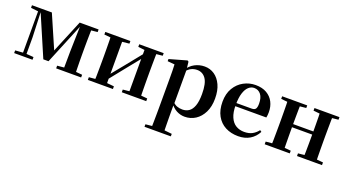

<svg xmlns="http://www.w3.org/2000/svg" viewBox="-58 -1154 3630 2015"><g transform="rotate(20 1756.5 -146.5)"><path d="M347 -43 146 -511H136V-536H263L433 -145H412L574 -536H607V-512H598L405 -43ZM582 0 584 -218 592 -536H716Q715 -511 714 -468.5Q713 -426 712.5 -381Q712 -336 712 -301V-235Q712 -200 712.5 -154.5Q713 -109 714 -67Q715 -25 716 0ZM37 0V-30L133 -37H152L242 -30V0ZM506 0V-30L614 -40H677L785 -30V0ZM41 -507V-536H148V-496H137ZM123 0V-536H150L162 -220V0ZM645 -496V-536H785V-507L677 -496Z M860 0V-30L969 -40H1037L1140 -30V0ZM1239 0V-30L1336 -40H1403L1512 -30V0ZM929 0Q931 -25 931.5 -67Q932 -109 932.5 -154.5Q933 -200 933 -235V-301Q933 -336 932.5 -381Q932 -426 931.5 -468.5Q931 -511 929 -536H1061V0ZM1033 -52 984 -78H1009L1169 -274L1339 -485L1387 -461H1362L1198 -258ZM1311 0V-536H1443Q1442 -511 1441.5 -468.5Q1441 -426 1440.5 -381Q1440 -336 1440 -301V-235Q1440 -200 1440.5 -154.5Q1441 -109 1441.5 -67Q1442 -25 1443 0ZM860 -507V-536H1140V-507L1038 -496H970ZM1239 -507V-536H1512V-507L1404 -496H1336Z M1587 259V231L1696 220H1775L1881 231V259ZM1659 259Q1660 217 1660.5 174Q1661 131 1661.5 90Q1662 49 1662 14V-309Q1662 -358 1661.5 -392.5Q1661 -427 1659 -464L1580 -471V-495L1774 -550L1787 -541L1796 -461L1797 -455V-76L1795 -63V13Q1795 48 1795.5 89.5Q1796 131 1796.5 174Q1797 217 1798 259ZM1945 16Q1897 16 1853.5 -7Q1810 -30 1774 -82H1762L1781 -98Q1808 -68 1835.5 -57.5Q1863 -47 1897 -47Q1938 -47 1969.5 -68Q2001 -89 2019 -138Q2037 -187 2037 -270Q2037 -389 2001 -440Q1965 -491 1903 -491Q1871 -491 1841 -477.5Q1811 -464 1774 -421L1759 -438H1767Q1805 -498 1856.5 -525Q1908 -552 1966 -552Q2027 -552 2075.5 -519Q2124 -486 2153 -423.5Q2182 -361 2182 -271Q2182 -182 2150 -117.5Q2118 -53 2064.5 -18.5Q2011 16 1945 16Z M2542 16Q2462 16 2399.5 -16.5Q2337 -49 2301.5 -113Q2266 -177 2266 -269Q2266 -359 2304 -422.5Q2342 -486 2403.5 -519Q2465 -552 2535 -552Q2609 -552 2659.5 -522.5Q2710 -493 2735.5 -443Q2761 -393 2761 -331Q2761 -296 2755 -270H2324V-305H2579Q2611 -305 2622.5 -322.5Q2634 -340 2634 -380Q2634 -446 2606 -482Q2578 -518 2530 -518Q2497 -518 2469 -493Q2441 -468 2424.5 -416Q2408 -364 2408 -283Q2408 -201 2431 -148.5Q2454 -96 2494.5 -72Q2535 -48 2587 -48Q2640 -48 2676.5 -68Q2713 -88 2740 -123L2758 -110Q2727 -50 2672 -17Q2617 16 2542 16Z M2904 0Q2906 -25 2906.5 -67Q2907 -109 2907.5 -154.5Q2908 -200 2908 -235V-301Q2908 -336 2907.5 -381Q2907 -426 2906.5 -468.5Q2906 -511 2904 -536H3046Q3045 -511 3044.5 -468Q3044 -425 3043.5 -378Q3043 -331 3043 -292V-271Q3043 -218 3043.5 -165Q3044 -112 3044.5 -68.5Q3045 -25 3046 0ZM3265 0Q3267 -25 3267.5 -68.5Q3268 -112 3268.5 -165Q3269 -218 3269 -271V-292Q3269 -331 3268.5 -378Q3268 -425 3267.5 -468Q3267 -511 3265 -536H3406Q3405 -511 3404.5 -468.5Q3404 -426 3403.5 -381Q3403 -336 3403 -301V-235Q3403 -200 3403.5 -154.5Q3404 -109 3404.5 -67Q3405 -25 3406 0ZM2835 0V-30L2945 -40H3007L3115 -30V0ZM2835 -507V-536H3115V-507L3007 -496H2945ZM3196 0V-30L3305 -40H3368L3475 -30V0ZM3196 -507V-536H3475V-507L3368 -496H3305ZM2975 -266V-301H3335V-266Z"/></g></svg>

Font: Noto Serif TC
Style: Bold
Weight: 700
Designer: Ryoko NISHIZUKA 西塚涼子 (kana & ideographs); Frank Grießhammer (Latin, Greek & Cyrillic); Wenlong ZHANG 张文龙 (bopomofo); San
Foundry: Adobe
Version: Version 2.002-H1;hotconv 1.1.0;makeotfexe 2.6.0